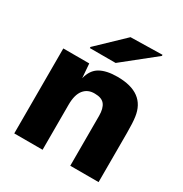

<svg xmlns="http://www.w3.org/2000/svg" viewBox="-178 -909 996 1045"><g transform="rotate(30 320.0 -387.0)"><path d="M391 -548Q564 -548 583 -407Q588 -373 588 -309V0H410V-314Q410 -360 392 -383.5Q374 -407 330 -407Q286 -408 261 -377Q236 -346 236 -283V0H58V-534H221L228 -445Q242 -502 282.5 -525Q323 -548 391 -548ZM182 -608V-615L344 -770L543 -774V-767L344 -608Z"/></g></svg>

Font: Nacelle Heavy
Style: Regular
Weight: 800
Designer: Sora Sagano
Foundry: Sora Sagano
Version: Version 1.000;FEAKit 1.0